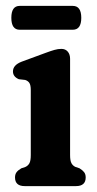

<svg xmlns="http://www.w3.org/2000/svg" viewBox="-20 -632 330 652"><path d="M218 -432.5V-105.5Q218 -86 222.8 -77.5Q227.5 -69 236.5 -65L250 -60.5Q260 -54.5 265.5 -47.5Q271 -40.5 271 -29.5Q271 0 238 0H64Q31 0 31 -29.5Q31 -40.5 36.5 -47.5Q42 -54.5 52.5 -60.5L66 -65Q75 -69 79.8 -77.5Q84.5 -86 84.5 -105.5V-326Q84.5 -343 79.8 -350.2Q75 -357.5 65.5 -360.5L44 -363Q24 -371.5 24 -389.5Q24 -411 53.5 -422.5L135 -452.5Q152.5 -459 164.8 -462.5Q177 -466 188.5 -466Q202 -466 210 -456.8Q218 -447.5 218 -432.5ZM18.5 -571.5Q18.5 -612 46.9 -612H227.2Q256 -612 256 -571.5Q256 -531 227.2 -531H46.9Q18.5 -531 18.5 -571.5Z"/></svg>

Font: Fraunces 72pt SuperSoft SemiBold
Style: Regular
Weight: 600
Version: Version 1.000;[b76b70a41]